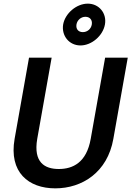

<svg xmlns="http://www.w3.org/2000/svg" viewBox="-20 -1016 735 1052"><path d="M283 16C430 16 569 -72 601 -255L680 -700H556L477 -255C454 -125 379 -90 302 -90C225 -90 162 -126 184 -255L263 -700H139L60 -255C28 -72 136 16 283 16ZM326 -882C316 -820 359 -767 421 -767C482 -767 544 -820 555 -882C566 -943 523 -996 461 -996C399 -996 337 -943 326 -882ZM399 -882C403 -906 424 -924 448 -924C473 -924 487 -906 483 -882C479 -857 458 -840 434 -840C409 -840 395 -857 399 -882Z"/></svg>

Font: Uncut Sans Semibold
Style: Italic
Weight: 600
Italic angle: -10°
Designer: Kasper Nordkvist
Foundry: Uncut Type
Version: Version 1.111;FEAKit 1.0